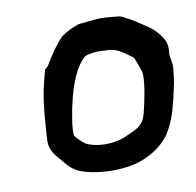

<svg xmlns="http://www.w3.org/2000/svg" viewBox="-61 -548 615 601"><g transform="rotate(-10 246.5 -248.0)"><path d="M80 -289C77 -273 75 -257 73 -239L71 -222L66 -155C66 -148 65 -142 65 -135C65 -104 84 -86 102 -65C115 -48 130 -33 153 -25C208 -5 307 -2 366 -34C397 -49 420 -70 435 -91C445 -106 458 -133 466 -159C474 -187 481 -216 487 -246C489 -258 491 -274 493 -294C494 -305 490 -321 488 -336C491 -355 490 -372 482 -386C470 -406 456 -422 434 -436C422 -444 399 -460 382 -469C372 -472 365 -481 351 -482C333 -484 310 -486 291 -486C274 -484 263 -484 241 -481C235 -481 228 -480 223 -479C203 -472 186 -464 168 -451C149 -432 129 -404 107 -367L97 -358C92 -340 86 -317 80 -289ZM153 -187C156 -203 158 -219 162 -235C177 -304 199 -351 225 -375C227 -376 229 -378 231 -379C235 -380 243 -382 251 -383C268 -387 291 -384 310 -383C312 -383 312 -382 314 -382C332 -380 356 -362 371 -351C375 -349 376 -347 378 -345C384 -328 395 -306 396 -291C397 -273 394 -252 390 -229C386 -208 382 -188 377 -169C367 -131 348 -125 307 -107C268 -90 212 -91 180 -109C171 -115 157 -129 150 -138C149 -154 150 -170 153 -187Z"/></g></svg>

Font: Vapor
Style: Obl
Weight: 400
Foundry: Cannot Into Space Fonts
Version: Version 0.179